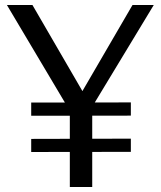

<svg xmlns="http://www.w3.org/2000/svg" viewBox="-20 -743 638 763"><path d="M591 -723 346.5 -319V0H257.5V-302.5L7.5 -723H109L307.5 -381L506.5 -723ZM500 -336V-283.5L104 -283V-335.5ZM500 -192V-139.5L104 -139V-191Z"/></svg>

Font: Public Sans Thin Light
Style: Regular
Weight: 300
Version: Version 1.007